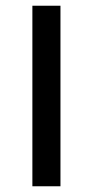

<svg xmlns="http://www.w3.org/2000/svg" viewBox="-20 -650 325 670"><path d="M93 0V-630H191V0Z"/></svg>

Font: Changa Medium
Style: Regular
Weight: 500
Designer: Eduardo Rodriguez Tunni
Foundry: Eduardo Rodriguez Tunni
Version: Version 3.003